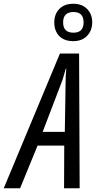

<svg xmlns="http://www.w3.org/2000/svg" viewBox="-85 -1002 511 1022"><path d="M-65 0H22L115 -227H257L256 0H339L336 -717H234ZM142 -300 238 -551Q248 -576 254 -597.5Q260 -619 265 -636H268Q264 -604 264 -551L260 -300ZM305 -783Q352 -783 379 -811.5Q406 -840 406 -885Q405 -928 378 -955Q351 -982 305 -982Q258 -982 231 -954.5Q204 -927 204 -883Q204 -837 230.5 -810Q257 -783 305 -783ZM306 -828Q251 -828 251 -883Q251 -938 306 -938Q360 -938 360 -883Q360 -828 306 -828Z"/></svg>

Font: Noto Sans UI Condensed
Style: Italic
Weight: 400
Width: 3
Italic angle: -12°
Designer: Monotype Design Team
Foundry: Monotype Imaging Inc.
Version: Version 1.901